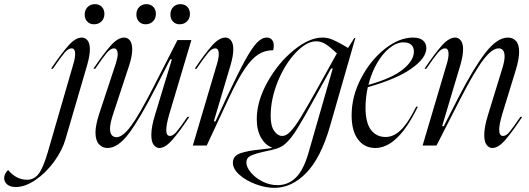

<svg xmlns="http://www.w3.org/2000/svg" viewBox="-244 -701 2549 925"><path d="M118 -441Q118 -468 101 -468Q85 -468 67 -447Q49 -426 11 -370H2Q52 -444 86 -482Q120 -520 150 -520Q167 -520 178 -506Q189 -492 189 -463Q189 -433 176 -388L72 -32Q56 24 16.5 78Q-23 132 -73 166Q-123 200 -168 200Q-195 200 -209.5 187.5Q-224 175 -224 157Q-224 137 -205 118Q-166 165 -113 165Q-81 165 -59 138Q-37 111 -14 33L110 -395Q118 -422 118 -441ZM164 -631Q164 -653 178 -667Q192 -681 213 -681Q234 -681 246.5 -668Q259 -655 259 -634Q259 -612 245 -598Q231 -584 209 -584Q189 -584 176.5 -597Q164 -610 164 -631Z M354 -520Q371 -520 382 -506Q393 -492 393 -463Q393 -431 379 -388L298 -142Q286 -103 286 -81Q286 -60 294.5 -50Q303 -40 317 -40Q347 -40 387 -94Q427 -148 495 -281L611 -508H678L571 -149Q557 -100 557 -75Q557 -46 575 -46Q589 -46 606 -65.5Q623 -85 659 -138H668Q622 -68 587 -28Q552 12 524 12Q508 12 496.5 -3Q485 -18 485 -51Q485 -90 503 -148L584 -415H576L505 -276Q431 -131 378 -59.5Q325 12 274 12Q249 12 232.5 -6.5Q216 -25 216 -62Q216 -98 234 -153L314 -395Q323 -424 323 -440Q323 -454 318 -461Q313 -468 305 -468Q289 -468 271 -447Q253 -426 215 -370H206Q256 -444 290 -482Q324 -520 354 -520ZM413 -631Q413 -653 426.5 -667Q440 -681 461 -681Q482 -681 494.5 -668Q507 -655 507 -634Q507 -612 493 -598Q479 -584 457 -584Q438 -584 425.5 -597Q413 -610 413 -631ZM625 -681Q646 -681 658.5 -668Q671 -655 671 -634Q671 -612 657 -598Q643 -584 621 -584Q602 -584 589.5 -597Q577 -610 577 -631Q577 -653 590.5 -667Q604 -681 625 -681Z M810 -441Q810 -468 793 -468Q777 -468 759 -447Q741 -426 703 -370H694Q744 -444 778 -482Q812 -520 842 -520Q858 -520 869 -506Q880 -492 880 -463Q880 -433 867 -388L786 -116H794L848 -232Q902 -347 935.5 -408Q969 -469 993 -494.5Q1017 -520 1041 -520Q1057 -520 1066 -509.5Q1075 -499 1075 -481Q1075 -471 1072 -459Q1032 -459 1000 -438.5Q968 -418 934.5 -368.5Q901 -319 858 -227L752 0H685L802 -395Q810 -422 810 -441Z M1093 191Q1144 191 1181 155Q1218 119 1242 36L1359 -371H1351L1293 -266L1275 -233Q1219 -131 1188.5 -81.5Q1158 -32 1129 -7Q1113 7 1090 14.5Q1067 22 1031 29Q986 39 964.5 49Q943 59 943 82Q943 104 964.5 130Q986 156 1020.5 173.5Q1055 191 1093 191ZM1012 19Q1050 15 1065 12V9Q1035 -1 1014 -37Q993 -73 993 -127Q993 -213 1044.5 -305.5Q1096 -398 1171 -459Q1246 -520 1309 -520Q1334 -520 1355.5 -511Q1377 -502 1401 -488.5Q1425 -475 1433 -470L1463 -518H1468L1345 -90Q1301 61 1231 132.5Q1161 204 1078 204Q1035 204 988 186.5Q941 169 909.5 141Q878 113 878 83Q878 50 913.5 37.5Q949 25 1012 19ZM1116 -46Q1135 -46 1156 -68Q1177 -90 1204.5 -135Q1232 -180 1283 -271L1379 -444Q1346 -475 1324.5 -488.5Q1303 -502 1279 -502Q1233 -502 1181 -447.5Q1129 -393 1094.5 -308.5Q1060 -224 1060 -142Q1060 -94 1077 -70Q1094 -46 1116 -46Z M1746 -520Q1778 -520 1794 -506Q1810 -492 1810 -469Q1810 -422 1739.5 -371.5Q1669 -321 1528 -281Q1517 -232 1517 -183Q1517 -110 1543 -75.5Q1569 -41 1614 -41Q1652 -41 1687 -74.5Q1722 -108 1761 -187H1769Q1673 12 1564 12Q1512 12 1481 -29Q1450 -70 1450 -145Q1450 -237 1495.5 -324Q1541 -411 1610 -465.5Q1679 -520 1746 -520ZM1750 -452Q1750 -474 1737 -485.5Q1724 -497 1700 -497Q1667 -497 1633 -470Q1599 -443 1572 -396Q1545 -349 1531 -292Q1645 -324 1697.5 -367Q1750 -410 1750 -452Z M1917 -441Q1917 -468 1900 -468Q1884 -468 1866 -447Q1848 -426 1810 -370H1801Q1851 -444 1885 -482Q1919 -520 1949 -520Q1965 -520 1976 -506Q1987 -492 1987 -463Q1987 -433 1974 -388L1886 -93H1894L1965 -232Q2037 -372 2094 -446Q2151 -520 2203 -520Q2227 -520 2242 -503.5Q2257 -487 2257 -451Q2257 -416 2241 -364L2175 -149Q2161 -101 2161 -77Q2161 -46 2179 -46Q2194 -46 2209.5 -64Q2225 -82 2263 -138H2272Q2225 -67 2191 -27.5Q2157 12 2128 12Q2112 12 2100.5 -3Q2089 -18 2089 -50Q2089 -90 2107 -147L2177 -375Q2187 -408 2187 -429Q2187 -468 2158 -468Q2127 -468 2085 -413.5Q2043 -359 1975 -227L1859 0H1792L1909 -395Q1917 -422 1917 -441Z"/></svg>

Font: Nyght Serif Light Italic
Style: Regular
Weight: 300
Italic angle: -16°
Designer: Maksym Kobuzan
Version: Version 0.410